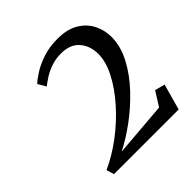

<svg xmlns="http://www.w3.org/2000/svg" viewBox="-141 -1009 687 687"><g transform="rotate(-45 203.0 -665.0)"><path d="M51 -422.5 42 -451.5Q93 -474.5 141.8 -511.5Q190.5 -548.5 229.8 -592.8Q269 -637 292.2 -682Q315.5 -727 315.5 -766Q315.5 -807 292 -834.5Q268.5 -862 222 -862Q195 -862 172 -854Q149 -846 131.5 -834.8Q114 -823.5 102.5 -814.5L84.5 -845Q97 -856.5 120 -871.2Q143 -886 176 -897Q209 -908 250 -908Q300 -908 331.2 -888.8Q362.5 -869.5 377.2 -839.5Q392 -809.5 392 -777Q392 -729 366.8 -681.2Q341.5 -633.5 301.2 -591Q261 -548.5 215 -514.8Q169 -481 127 -460L333.5 -477L367.5 -531L405.5 -521L378 -422.5Z"/></g></svg>

Font: Merriweather 7pt Light
Style: Italic
Weight: 300
Italic angle: -7.8°
Designer: Eben Sorkin
Foundry: Eben Sorkin
Version: Version 2.200;gftools[0.9.31]